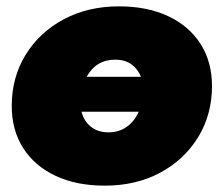

<svg xmlns="http://www.w3.org/2000/svg" viewBox="-20 -575 705 605"><path d="M310 10Q221 10 155 -21Q89 -52 53 -108.5Q17 -165 17 -241Q17 -331 60.5 -402Q104 -473 180.5 -514Q257 -555 355 -555Q444 -555 510 -524Q576 -493 612 -436.5Q648 -380 648 -304Q648 -214 604.5 -143Q561 -72 485 -31Q409 10 310 10ZM322 -158Q355 -158 379.5 -175.5Q404 -193 417 -223H237Q244 -194 266 -176Q288 -158 322 -158ZM253 -333H424Q415 -357 394.5 -372Q374 -387 343 -387Q283 -387 253 -333Z"/></svg>

Font: Montserrat Black
Style: Italic
Weight: 900
Italic angle: -11.3°
Designer: Julieta Ulanovsky
Foundry: Julieta Ulanovsky
Version: Version 9.000; ttfautohint (v1.8.4.7-5d5b)